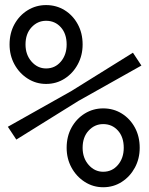

<svg xmlns="http://www.w3.org/2000/svg" viewBox="-20 -748 602 775"><path d="M166 -409.2Q125.5 -409.2 91.8 -430.7Q58.1 -452.1 38.3 -488.3Q18.6 -524.4 18.6 -568.4Q18.6 -614.3 38.3 -650.1Q58.1 -686 91.8 -706.8Q125.5 -727.5 166 -727.5Q207.5 -727.5 241 -706.8Q274.4 -686 293.9 -650.1Q313.5 -614.3 313.5 -568.4Q313.5 -524.4 293.9 -488.3Q274.4 -452.1 241 -430.7Q207.5 -409.2 166 -409.2ZM166 -471.7Q202.1 -471.7 225.6 -499.3Q249 -526.9 249 -568.4Q249 -611.8 225.6 -637.9Q202.1 -664.1 166 -664.1Q131.8 -664.1 107.4 -637.9Q83 -611.8 83 -568.4Q83 -526.9 107.4 -499.3Q131.8 -471.7 166 -471.7ZM45.9 -184.6 11.7 -236.3 268.6 -380.9 516.6 -535.2 550.8 -483.4 296.9 -340.8ZM396.5 7.8Q356 7.8 322.3 -13.7Q288.6 -35.2 268.8 -71.3Q249 -107.4 249 -151.4Q249 -197.3 268.8 -233.2Q288.6 -269 322.3 -289.8Q356 -310.5 396.5 -310.5Q438 -310.5 471.4 -289.8Q504.9 -269 524.4 -233.2Q543.9 -197.3 543.9 -151.4Q543.9 -107.4 524.4 -71.3Q504.9 -35.2 471.4 -13.7Q438 7.8 396.5 7.8ZM396.5 -54.7Q432.6 -54.7 456.1 -82.3Q479.5 -109.9 479.5 -151.4Q479.5 -194.8 456.1 -220.9Q432.6 -247.1 396.5 -247.1Q362.3 -247.1 337.9 -220.9Q313.5 -194.8 313.5 -151.4Q313.5 -109.9 337.9 -82.3Q362.3 -54.7 396.5 -54.7Z"/></svg>

Font: Reddit Mono
Style: Regular
Weight: 400
Monospace: yes
Designer: Stephen Hutchings
Foundry: Reddit
Version: Version 1.014; ttfautohint (v1.8.4.7-5d5b)